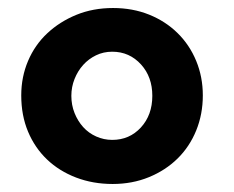

<svg xmlns="http://www.w3.org/2000/svg" viewBox="-20 -449 585 479"><path d="M262 -429Q311 -429 352 -412.5Q393 -396 423 -366.5Q453 -337 469.5 -297Q486 -257 486 -211Q486 -164 469.5 -123.5Q453 -83 423 -53.5Q393 -24 351.5 -7Q310 10 261 10Q212 10 170 -6Q128 -22 97.5 -51Q67 -80 50 -120.5Q33 -161 33 -211Q33 -257 50 -297Q67 -337 98 -366Q129 -395 170.5 -412Q212 -429 262 -429ZM260 -100Q303 -100 331.5 -131Q360 -162 360 -210Q360 -257 332 -288Q303 -320 260 -320Q238 -320 219.5 -311Q201 -302 187.5 -287Q174 -272 166 -252Q158 -232 158 -210Q158 -187 166 -167Q174 -147 187.5 -132Q201 -117 220 -108.5Q239 -100 260 -100Z"/></svg>

Font: Stadtwerke
Style: Bold
Weight: 700
Designer: Santiago Orozco
Foundry: Typemade
Version: Version 1.003